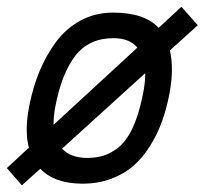

<svg xmlns="http://www.w3.org/2000/svg" viewBox="-43 -541 602 565"><path d="M114.7 -173.8 361.3 -400.9Q337.9 -428.7 291 -428.7Q218.8 -428.7 178.7 -377Q138.7 -325.2 120.1 -229Q114.7 -200.7 114.7 -178.7ZM457 -392.6Q462.9 -366.7 462.9 -336.9Q462.9 -303.2 455.6 -265.1Q447.3 -221.7 433.8 -184.1Q420.4 -146.5 398.9 -112.1Q377.4 -77.6 350.1 -53.5Q322.8 -29.3 284.2 -14.9Q245.6 -0.5 199.7 -0.5H198.7Q116.7 -1 75.7 -44.4L21.5 4.4L-22.9 -46.4L42 -106.4Q35.6 -130.4 35.6 -160.2Q35.6 -189.9 42.5 -226.6Q53.2 -282.7 73 -330.6Q92.8 -378.4 122.3 -418.2Q151.9 -458 194.8 -481Q237.8 -503.9 289.1 -503.9Q382.8 -503.9 423.8 -459L490.7 -521L539.1 -466.8ZM303.2 -105Q354 -145.5 376.5 -258.8Q377 -260.3 377.4 -263.2Q377.9 -266.1 378.4 -267.6Q384.3 -299.3 384.3 -320.8V-325.7L139.6 -103.5Q165.5 -76.2 214.4 -76.2Q242.2 -76.7 262 -83Q281.7 -89.4 303.2 -105Z"/></svg>

Font: Fantasque Sans Mono
Style: Italic
Weight: 400
Italic angle: -11°
Monospace: yes
Designer: Jany Belluz
Version: Version 1.8.0 ; ttfautohint (v1.8.2)